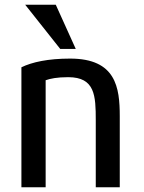

<svg xmlns="http://www.w3.org/2000/svg" viewBox="-20 -792 614 816"><path d="M489 4H387V-281C387 -385 384 -464 270 -464C222 -464 194 -458 174 -451V4H71V-506C116 -528 184 -543 278 -543C473 -543 489 -420 489 -298ZM302 -584H236L87 -772H217Z"/></svg>

Font: Repo Medium
Style: Regular
Weight: 500
Designer: Stefan Peev
Foundry: Context Ltd
Version: Version 1.502